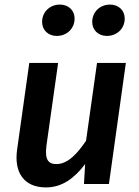

<svg xmlns="http://www.w3.org/2000/svg" viewBox="-20 -804 609 839"><path d="M228 -647C272 -647 306 -679 306 -723C306 -758 280 -784 242 -784C198 -784 164 -752 164 -708C164 -673 190 -647 228 -647ZM447 -647C491 -647 525 -679 525 -723C525 -758 499 -784 461 -784C417 -784 383 -752 383 -708C383 -673 409 -647 447 -647ZM181 15C251 15 305 -25 352 -87L347 0H456L530 -529H404L356 -189C321 -137 278 -87 227 -87C191 -87 175 -106 183 -168L234 -529H108L55 -152C40 -50 85 15 181 15Z"/></svg>

Font: Fira Sans Medium
Style: Italic
Weight: 500
Italic angle: -8°
Designer: bBox Type GmbH & Carrois Corporate GbR & Edenspiekermann AG
Foundry: bBox Type GmbH & Carrois Corporate GbR & Edenspiekermann AG
Version: Version 4.301;PS 004.301;hotconv 1.0.88;makeotf.lib2.5.64775